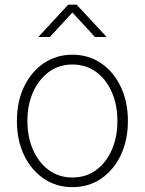

<svg xmlns="http://www.w3.org/2000/svg" viewBox="-20 -773 606 804"><path d="M283.2 10.7Q215.8 10.7 163.1 -25.1Q110.4 -61 80.6 -123.5Q50.8 -186 50.8 -266.6Q50.8 -347.2 80.6 -409.7Q110.4 -472.2 163.1 -508.1Q215.8 -543.9 283.2 -543.9Q351.1 -543.9 403.6 -508.1Q456.1 -472.2 485.8 -409.4Q515.6 -346.7 515.6 -266.6Q515.6 -186 485.8 -123.5Q456.1 -61 403.8 -25.1Q351.6 10.7 283.2 10.7ZM283.2 -29.8Q340.3 -29.8 382.6 -60.8Q424.8 -91.8 448.2 -145.5Q471.7 -199.2 471.7 -266.6Q471.7 -333.5 448.2 -387.2Q424.8 -440.9 382.3 -471.9Q339.8 -502.9 283.2 -502.9Q227.1 -502.9 184.6 -471.7Q142.1 -440.4 118.4 -387Q94.7 -333.5 94.7 -266.6Q94.7 -199.2 118.4 -145.5Q142.1 -91.8 184.3 -60.8Q226.6 -29.8 283.2 -29.8ZM189 -618.2H142.6V-620.6L265.6 -753.4H300.8L424.3 -620.6V-618.2H377.4L283.2 -720.7Z"/></svg>

Font: Inter 20pt ExtraLight
Style: Regular
Weight: 250
Version: Version 4.001;git-66647c0bb